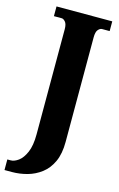

<svg xmlns="http://www.w3.org/2000/svg" viewBox="-163 -771 661 1068"><g transform="rotate(15 168.0 -237.0)"><path d="M-21 240V179H-1Q19 179 42.5 162Q66 145 83 106Q100 67 100 2V-603Q100 -633 89 -645.5Q78 -658 68 -658H23V-714H344V-658H300Q289 -658 278 -645.5Q267 -633 267 -601V1Q267 69 246 115Q225 161 189 188.5Q153 216 109.5 228Q66 240 21 240Z"/></g></svg>

Font: Noto Serif Sinhala ExtraCondensed Black
Style: Regular
Weight: 900
Width: 2
Designer: Jelle Bosma - Monotype Design Team
Foundry: Monotype Imaging Inc.
Version: Version 2.007; ttfautohint (v1.8.4.7-5d5b)